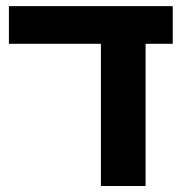

<svg xmlns="http://www.w3.org/2000/svg" viewBox="-20 -622 618 642"><path d="M557.6 -475.6Q535.2 -475.6 466.8 -475.6Q466.8 -357.4 466.8 0Q429.7 0 317.4 0Q317.4 -119.1 317.4 -475.6Q240.2 -475.6 9.8 -475.6Q9.8 -494.1 9.8 -549.8Q9.8 -563.5 9.8 -601.6Q147.5 -601.6 557.6 -601.6Q557.6 -570.3 557.6 -475.6Z"/></svg>

Font: Noto Sans Hebrew DECATHLON 
Style: Bold
Weight: 400
Designer: Monotype Design Team
Version: Version 2.000;GOOG;noto-fonts:20170220:a8a215d2e889